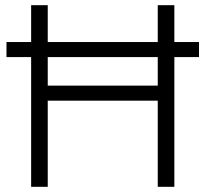

<svg xmlns="http://www.w3.org/2000/svg" viewBox="-20 -720 792 740"><path d="M5 -500V-558H747V-500ZM588 0V-700H652V0ZM100 0V-700H164V0ZM164 -332V-390H588V-332Z"/></svg>

Font: Figtree Light Light
Style: Regular
Weight: 300
Version: Version 2.001;gftools[0.9.30]